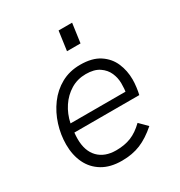

<svg xmlns="http://www.w3.org/2000/svg" viewBox="-167 -812 875 935"><g transform="rotate(-30 270.5 -345.0)"><path d="M249 7Q184 7 140 -19.5Q96 -46 74 -92Q52 -138 52 -197Q52 -252 69 -306Q86 -360 118.5 -404Q151 -448 198 -474Q245 -500 305 -500Q372 -500 413 -473Q454 -446 472.5 -403Q491 -360 491 -310Q491 -291 488 -267.5Q485 -244 481 -228H116Q115 -218 114.5 -210Q114 -202 114 -193Q114 -125 150 -88Q186 -51 250 -51Q297 -51 333.5 -65.5Q370 -80 406 -115L448 -73Q400 -31 354 -12Q308 7 249 7ZM429 -263Q432 -279 433 -292Q434 -305 434 -321Q434 -352 421.5 -380.5Q409 -409 381 -428Q353 -447 306 -447Q259 -447 221 -424Q183 -401 157.5 -362.5Q132 -324 122 -276H449ZM283 -589 298 -697H374L359 -589Z"/></g></svg>

Font: Hanken Grotesk Light
Style: Italic
Weight: 300
Italic angle: -8°
Designer: Alfredo Marco Pradil
Foundry: Hanken Design Co.
Version: Version 3.013